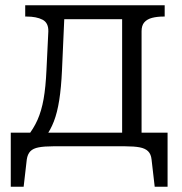

<svg xmlns="http://www.w3.org/2000/svg" viewBox="-20 -557 694 731"><path d="M445 -19V-537H607V-494H604Q578 -494 559 -489Q540 -484 529.5 -472Q519 -460 519 -438V-19ZM194 -484V-537H488V-484ZM557 50Q555 30 544 19Q533 8 512 4Q491 0 457 0H182Q149 0 127.5 4Q106 8 95.5 19Q85 30 82 50L70 154H21V-52H618V154H569ZM157 -292 164 -437Q165 -470 142 -482Q119 -494 81 -494H76V-537H227L216 -289Q213 -223 205.5 -175.5Q198 -128 185 -94.5Q172 -61 153 -36H83Q108 -67 123 -101Q138 -135 146 -180Q154 -225 157 -292Z"/></svg>

Font: Roboto Serif Light
Style: Regular
Weight: 300
Designer: Greg Gazdowicz
Foundry: Commercial Type
Version: Version 1.008